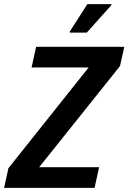

<svg xmlns="http://www.w3.org/2000/svg" viewBox="-35 -916 626 936"><path d="M-15 0 6 -96 397 -587H119L141 -688H571L550 -594L156 -101H448L426 0ZM305 -757V-762L391 -896H508V-891L388 -757Z"/></svg>

Font: Saira Semi Condensed Medium
Style: Italic
Weight: 500
Width: 4
Italic angle: -12°
Designer: Hector Gatti with collaboration of the Omnibus-Type team
Foundry: Omnibus-Type
Version: Version 1.001; ttfautohint (v1.8)